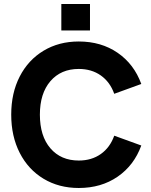

<svg xmlns="http://www.w3.org/2000/svg" viewBox="-20 -921 751 958"><path d="M36 -349Q36 -457 78.5 -539.5Q121 -622 197.5 -668Q274 -714 373 -714Q485 -714 567 -657.5Q649 -601 685 -502L550 -453Q529 -512 483 -544.5Q437 -577 373 -577Q284 -577 231.5 -516Q179 -455 179 -349Q179 -242 231.5 -181Q284 -120 373 -120Q437 -120 483 -152.5Q529 -185 550 -244L685 -195Q649 -96 567 -39.5Q485 17 373 17Q274 17 197.5 -29Q121 -75 78.5 -158Q36 -241 36 -349ZM286 -901H429V-769H286Z"/></svg>

Font: Hanken Grotesk ExtraBold
Style: Regular
Weight: 800
Designer: Alfredo Marco Pradil
Foundry: Hanken Design Co.
Version: Version 3.014